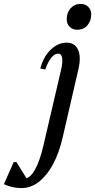

<svg xmlns="http://www.w3.org/2000/svg" viewBox="-181 -710 486 981"><path d="M-71 251Q-96 251 -117.5 246Q-139 241 -161 231L-111 118H-97L-30 226H-58V203Q-29 203 -3.5 159Q22 115 41 33L131 -353Q140 -392 136.5 -414Q133 -436 116 -436Q80 -436 50 -355L25 -360Q40 -419 77.5 -455.5Q115 -492 159 -492Q202 -492 218 -455.5Q234 -419 220 -358L139 -7Q121 72 89.5 130Q58 188 17 219.5Q-24 251 -71 251ZM214 -558Q190 -558 175 -573Q160 -588 160 -611Q160 -646 180 -668Q200 -690 231 -690Q255 -690 270 -675Q285 -660 285 -637Q285 -603 265.5 -580.5Q246 -558 214 -558Z"/></svg>

Font: Platypi Light Light
Style: Italic
Weight: 300
Italic angle: -13°
Version: Version 1.200